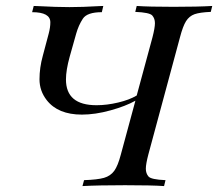

<svg xmlns="http://www.w3.org/2000/svg" viewBox="-20 -628 736 648"><path d="M202.6 -359.9Q202.6 -272.9 305.7 -272.9Q340.8 -272.9 378.9 -282Q417 -291 441.4 -305.7L494.6 -502Q502.9 -534.2 502.9 -549.8Q502.9 -565.4 493.9 -575.7Q484.9 -585.9 436.5 -587.9L441.4 -607.9Q482.4 -605 565.4 -605Q648.4 -605 696.3 -607.9L691.4 -587.9Q654.8 -586.4 636.7 -580.1Q618.7 -573.7 607.9 -556.6Q597.2 -539.6 587.4 -502L480.5 -106Q472.2 -74.2 472.2 -58.6Q472.2 -43 481 -32.5Q489.7 -22 538.6 -20L533.7 0Q492.2 -2.9 402.3 -2.9Q312.5 -2.9 258.3 0L263.7 -20Q309.1 -21.5 331.1 -27.8Q353 -34.2 365.5 -51.3Q377.9 -68.4 387.7 -106L437 -288.1Q403.8 -269.5 352.5 -255.4Q301.3 -241.2 256.3 -241.2Q175.8 -241.2 137.7 -290Q113.3 -321.3 113.3 -360.4Q113.3 -399.4 124.5 -439.9L144.5 -515.1Q149.9 -535.6 149.9 -552.7Q149.9 -586.9 88.4 -586.9L93.8 -607.9L107.9 -607.4Q170.4 -604 214.4 -604Q258.3 -604 315.4 -607.4L328.6 -607.9L323.7 -586.9Q273.9 -586.9 259.5 -564.7Q245.1 -542.5 237.3 -515.1L215.3 -437Q202.6 -391.1 202.6 -359.9Z"/></svg>

Font: PlayfairDisplaySC-Italic
Style: Italic
Weight: 400
Italic angle: -14°
Designer: Claus Eggers Sørensen
Foundry: Claus Eggers Sørensen
Version: Version 1.004;PS 001.004;hotconv 1.0.70;makeotf.lib2.5.58329